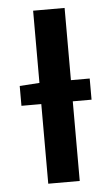

<svg xmlns="http://www.w3.org/2000/svg" viewBox="-50 -688 420 723"><g transform="rotate(-5 160.5 -327.0)"><path d="M103 0H222V-301H293V-381H222V-654H103V-381L28 -376V-301H103Z"/></g></svg>

Font: Source Sans Pro Semibold
Style: Regular
Weight: 600
Designer: Paul D. Hunt
Foundry: Adobe Systems Incorporated
Version: Version 3.006;hotconv 1.0.111;makeotfexe 2.5.65597